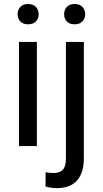

<svg xmlns="http://www.w3.org/2000/svg" viewBox="-20 -741 522 974"><path d="M167 -528.3V0H76.2V-528.3ZM69.3 -668.5Q69.3 -690.4 82.8 -705.6Q96.2 -720.7 122.6 -720.7Q148.4 -720.7 162.4 -705.6Q176.3 -690.4 176.3 -668.5Q176.3 -647.5 162.4 -632.6Q148.4 -617.7 122.6 -617.7Q96.2 -617.7 82.8 -632.6Q69.3 -647.5 69.3 -668.5ZM314.5 -528.3H405.3V63Q405.3 135.7 370.8 174.6Q336.4 213.4 267.1 213.4Q254.9 213.4 238.5 211.2Q222.2 209 210.9 205.1L211.4 132.3Q220.7 134.8 232.4 135.7Q244.1 136.7 252.9 136.7Q282.7 136.7 298.6 120.1Q314.5 103.5 314.5 63ZM305.2 -668.5Q305.2 -690.4 318.8 -705.6Q332.5 -720.7 358.4 -720.7Q384.8 -720.7 398.4 -705.6Q412.1 -690.4 412.1 -668.5Q412.1 -647.5 398.4 -632.6Q384.8 -617.7 358.4 -617.7Q332.5 -617.7 318.8 -632.6Q305.2 -647.5 305.2 -668.5Z"/></svg>

Font: RobotoDEMO
Style: Regular
Weight: 400
Designer: Christian Robertson
Foundry: Google
Version: Version 2.136